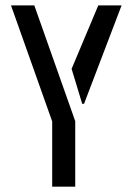

<svg xmlns="http://www.w3.org/2000/svg" viewBox="-20 -704 499 724"><path d="M21.5 -683.6H109.4L263.7 -247.1V0H176.8V-246.1ZM250 -444.3 350.6 -683.6H438.5L296.9 -312.5H290Z"/></svg>

Font: Post No Bills Jaffna SemiBold
Style: Regular
Weight: 600
Designer: Kosala Senevirathne, Siva Puranthara, Lasantha Premarathna, Tharique Azeez
Foundry: Mooniak
Version: Version 1.220 ; ttfautohint (v1.6)